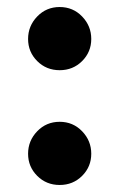

<svg xmlns="http://www.w3.org/2000/svg" viewBox="-20 -512 340 547"><path d="M150 15Q112 15 86 -11Q60 -37 60 -74Q60 -111 86 -138Q112 -165 150 -165Q188 -165 214 -138Q240 -111 240 -74Q240 -37 214 -11Q188 15 150 15ZM150 -312Q112 -312 86 -338Q60 -364 60 -401Q60 -438 86 -465Q112 -492 150 -492Q188 -492 214 -465Q240 -438 240 -401Q240 -364 214 -338Q188 -312 150 -312Z"/></svg>

Font: Source Serif 4
Style: Bold
Weight: 700
Designer: Frank Grießhammer
Foundry: Adobe
Version: Version 4.005;hotconv 1.1.0;makeotfexe 2.6.0